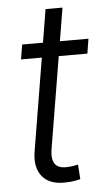

<svg xmlns="http://www.w3.org/2000/svg" viewBox="-51 -710 415 750"><g transform="rotate(-5 156.5 -335.0)"><path d="M313.5 -545.9 304.2 -488.3H43.9L53.7 -545.9ZM156.7 -675.8H223.1L132.3 -128.9Q125.5 -87.4 140.9 -68.8Q156.2 -50.3 193.4 -54.2Q200.2 -54.2 210.7 -55.9Q221.2 -57.6 230 -59.6L233.9 -2.4Q223.6 0.5 210.4 2.7Q197.3 4.9 183.6 5.4Q116.7 9.8 85.9 -25.9Q55.2 -61.5 65.4 -124.5Z"/></g></svg>

Font: Inter Light
Style: Italic
Weight: 300
Italic angle: -9.3988°
Designer: Rasmus Andersson
Foundry: rsms
Version: Version 4.001;git-66647c0bb